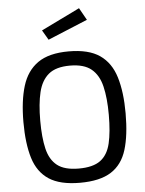

<svg xmlns="http://www.w3.org/2000/svg" viewBox="-61 -977 784 1035"><g transform="rotate(-5 330.5 -459.0)"><path d="M330 10Q222 10 162 -29.5Q102 -69 78 -147.5Q54 -226 54 -342Q54 -457 78.5 -537Q103 -617 163 -659Q223 -701 330 -701Q438 -701 498 -659.5Q558 -618 582.5 -537.5Q607 -457 607 -342Q607 -223 583 -145Q559 -67 498.5 -28.5Q438 10 330 10ZM330 -67Q407 -67 447 -96.5Q487 -126 501.5 -187Q516 -248 516 -342Q516 -432 501 -495Q486 -558 446 -591Q406 -624 330 -624Q254 -624 214.5 -591Q175 -558 160 -495.5Q145 -433 145 -342Q145 -251 159.5 -190Q174 -129 213.5 -98Q253 -67 330 -67ZM228 -773 197 -826 406 -928 443 -862Z"/></g></svg>

Font: Cairo Play Medium
Style: Regular
Weight: 500
Version: Version 3.119